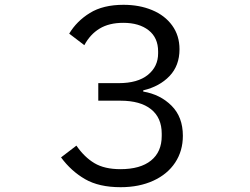

<svg xmlns="http://www.w3.org/2000/svg" viewBox="-20 -766 1040 799"><path d="M474 -420Q553 -420 595.5 -454.5Q638 -489 638 -544V-552Q638 -609 598.5 -640Q559 -671 493 -671Q434 -671 394.5 -647Q355 -623 331 -578L268 -626Q299 -678 354 -712Q409 -746 494 -746Q560 -746 613 -724Q666 -702 696.5 -660Q727 -618 727 -561Q727 -493 685.5 -449.5Q644 -406 576 -390V-385Q647 -373 694 -326Q741 -279 741 -201Q741 -138 709 -89.5Q677 -41 618 -14Q559 13 482 13Q392 13 334 -20.5Q276 -54 234 -111L298 -160Q331 -112 373 -87Q415 -62 481 -62Q564 -62 608.5 -98Q653 -134 653 -200V-210Q653 -276 608.5 -311.5Q564 -347 481 -347H389V-420Z"/></svg>

Font: IBM Plex Sans JP
Style: Regular
Weight: 400
Designer: Mike Abbink; Paul van der Laan; Pieter van Rosmalen; Wujin Sim; Yejin Wi; Jinhee Kim; Boomi Park; Yona Kim; Kichan Ma
Foundry: Sandoll Inc.
Version: Version 1.000